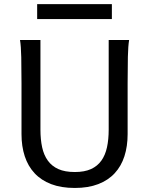

<svg xmlns="http://www.w3.org/2000/svg" viewBox="-20 -909 743 941"><path d="M612.8 -712.9Q607.9 -683.6 606.7 -630.1Q605.5 -576.7 605.5 -500.5V-251.5Q605.5 -191.9 589.8 -143.3Q574.2 -94.7 542.2 -60.1Q510.3 -25.4 461.4 -6.6Q412.6 12.2 346.7 12.2Q279.8 12.2 230.7 -6.6Q181.6 -25.4 149.4 -60.1Q117.2 -94.7 101.3 -143.3Q85.4 -191.9 85.4 -251.5V-500.5Q85.4 -572.8 84.2 -628.2Q83 -683.6 78.1 -712.9H178.2V-273.4Q178.2 -225.6 186.5 -187.3Q194.8 -148.9 214.4 -121.8Q233.9 -94.7 266.1 -80.3Q298.3 -65.9 346.7 -65.9Q394 -65.9 425.8 -80.3Q457.5 -94.7 476.8 -121.8Q496.1 -148.9 504.4 -187.3Q512.7 -225.6 512.7 -273.4V-712.9ZM162.1 -888.7H528.3V-815.4H162.1Z"/></svg>

Font: Andika Am
Style: Regular
Weight: 400
Designer: Victor Gaultney, Annie Olsen, Julie Remington, Don Collingsworth, Eric Hays, Becca Hirsbrunner
Foundry: SIL International
Version: Version 5.000